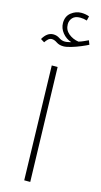

<svg xmlns="http://www.w3.org/2000/svg" viewBox="-160 -1005 552 1047"><g transform="rotate(15 116.5 -481.5)"><path d="M96 0 79 -644H112L130 0ZM6 -755 -15 -768Q9 -810 44 -810Q64 -810 80 -799Q96 -788 114 -788Q122 -788 131.5 -790Q141 -792 149 -794Q118 -804 98 -829Q78 -854 78 -884Q78 -922 104 -942.5Q130 -963 161 -963Q185 -963 206 -955L200 -930Q181 -936 162 -936Q133 -936 119 -920.5Q105 -905 105 -884Q105 -852 129 -832Q153 -812 186 -807Q202 -812 214 -817.5Q226 -823 239 -829L248 -806Q235 -799 209 -788Q183 -777 156 -769Q129 -761 113 -761Q89 -761 73 -772Q57 -783 43 -783Q31 -783 22 -774.5Q13 -766 6 -755Z"/></g></svg>

Font: Noto Sans Arabic ExtCond ExtLt
Style: Regular
Weight: 200
Width: 2
Designer: Monotype Design Team, Nadine Chahine, Nizar Qandah and Khaled Hosny
Foundry: Monotype Imaging Inc.
Version: Version 2.012; ttfautohint (v1.8.4.7-5d5b)